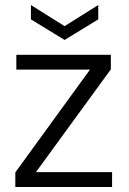

<svg xmlns="http://www.w3.org/2000/svg" viewBox="-20 -744 513 764"><path d="M41 0V-58L338 -467H45V-526H421V-468L123 -59H426V0ZM237 -585 103 -667V-724L237 -640L371 -724V-667Z"/></svg>

Font: DM Sans 9pt Light
Style: Regular
Weight: 300
Version: Version 4.004;gftools[0.9.30]